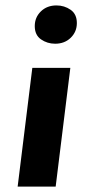

<svg xmlns="http://www.w3.org/2000/svg" viewBox="-20 -687 324 707"><path d="M239 -437 185 0H45L99 -437ZM188 -667Q217 -667 240 -651Q263 -635 263 -602Q263 -570 240.5 -548Q218 -526 183 -526Q154 -526 131 -542Q108 -558 108 -591Q108 -623 130.5 -645Q153 -667 188 -667Z"/></svg>

Font: Josefin Sans
Style: Bold Italic
Weight: 700
Italic angle: -7°
Designer: Santiago Orozco
Foundry: Typemade
Version: Version 2.000